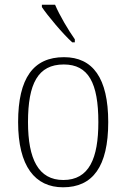

<svg xmlns="http://www.w3.org/2000/svg" viewBox="-20 -786 537 816"><path d="M287 -606H298V-619C271 -657 233 -721 214 -766H158V-756C181 -721 247 -642 287 -606ZM248 10C374 10 440 -78 440 -267C440 -455 374 -543 252 -543C122 -543 57 -454 57 -267C57 -79 129 10 248 10ZM249 -21C144 -21 99 -109 99 -267C99 -430 141 -512 251 -512C356 -512 398 -433 398 -267C398 -113 359 -21 249 -21Z"/></svg>

Font: Noto Serif Myanmar SemiCondensed ExtraLight
Style: Regular
Weight: 200
Width: 4
Designer: Ben Mitchell and the Monotype Design Team
Foundry: Monotype Imaging Inc.
Version: Version 2.106